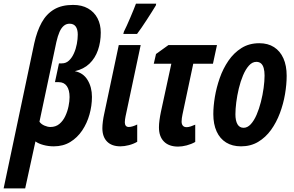

<svg xmlns="http://www.w3.org/2000/svg" viewBox="-77 -792 1612 1052"><path d="M-57.1 240.2 110.8 -555.2Q125.5 -621.6 151.4 -668.5Q177.2 -715.3 219 -740.2Q260.7 -765.1 323.2 -765.1Q371.6 -765.1 405.5 -745.6Q439.5 -726.1 457.3 -691.9Q475.1 -657.7 475.1 -613.8Q475.1 -561.5 459.7 -517.3Q444.3 -473.1 413.1 -443.1Q381.8 -413.1 333 -401.9Q378.9 -393.1 402.8 -353.8Q426.8 -314.5 426.8 -261.2Q426.8 -212.9 413.3 -164.8Q399.9 -116.7 373.3 -77.1Q346.7 -37.6 307.9 -13.9Q269 9.8 217.8 9.8Q188 9.8 160.9 2.4Q133.8 -4.9 117.2 -17.1L61 240.2ZM199.2 -96.2Q228.5 -96.2 248.5 -113Q268.6 -129.9 280.8 -156Q293 -182.1 298.6 -210Q304.2 -237.8 304.2 -259.8Q304.2 -298.8 289.1 -320.3Q273.9 -341.8 245.1 -341.8H224.1L246.1 -444.8H262.2Q284.7 -444.8 301 -460.2Q317.4 -475.6 328.1 -499.8Q338.9 -523.9 344 -551.3Q349.1 -578.6 349.1 -602.1Q349.1 -631.3 337.9 -646.7Q326.7 -662.1 304.2 -662.1Q286.1 -662.1 272.5 -650.6Q258.8 -639.2 249 -616.9Q239.3 -594.7 231.9 -562L139.2 -125Q148.9 -111.3 166.5 -103.8Q184.1 -96.2 199.2 -96.2Z M583 9.8Q535.2 9.8 509.5 -16.4Q483.9 -42.5 483.9 -89.8Q483.9 -105.5 486.6 -126.5Q489.3 -147.5 493.7 -167L573.7 -544.9H693.8L610.8 -153.8Q609.4 -146 608.2 -138.2Q606.9 -130.4 606.9 -122.1Q606.9 -109.9 612.3 -103Q617.7 -96.2 628.9 -96.2Q638.2 -96.2 650.9 -100.1Q663.6 -104 674.8 -109.9V-15.1Q653.8 -2.9 628.9 3.4Q604 9.8 583 9.8ZM598.6 -606 602.1 -619.1Q608.4 -630.9 617.7 -651.6Q627 -672.4 637 -695.6Q647 -718.8 655.3 -739.5Q663.6 -760.3 668 -772H778.8L776.9 -762.2Q768.6 -748.5 755.4 -727.5Q742.2 -706.5 727.1 -683.3Q711.9 -660.2 698 -639.6Q684.1 -619.1 673.8 -606Z M898.9 11.2Q848.6 11.2 821.3 -16.4Q793.9 -43.9 793.9 -94.2Q793.9 -112.3 796.9 -134Q799.8 -155.8 804.7 -179.2L861.8 -442.9H765.6L777.8 -496.1L845.7 -544.9H1111.8L1089.8 -442.9H981.9L922.9 -165Q920.9 -154.3 919.4 -145Q918 -135.7 918 -126Q918 -111.8 924.8 -103.5Q931.6 -95.2 945.8 -95.2Q955.6 -95.2 968.8 -99.6Q981.9 -104 992.7 -108.9V-14.2Q971.2 -2 945.8 4.6Q920.4 11.2 898.9 11.2Z M1243.7 9.8Q1195.8 9.8 1161.9 -11.2Q1127.9 -32.2 1109.9 -71.8Q1091.8 -111.3 1091.8 -167Q1091.8 -209.5 1100.3 -261Q1108.9 -312.5 1127 -364.3Q1145 -416 1174.6 -459.2Q1204.1 -502.4 1246.1 -528.8Q1288.1 -555.2 1343.8 -555.2Q1391.1 -555.2 1424.6 -533.7Q1458 -512.2 1475.8 -472.4Q1493.7 -432.6 1493.7 -377Q1493.7 -329.1 1484.6 -275.9Q1475.6 -222.7 1456.5 -171.9Q1437.5 -121.1 1408 -80.1Q1378.4 -39.1 1337.4 -14.6Q1296.4 9.8 1243.7 9.8ZM1257.8 -91.8Q1278.8 -91.8 1296.9 -111.3Q1314.9 -130.9 1328.9 -163.1Q1342.8 -195.3 1352.5 -233.6Q1362.3 -272 1367.4 -309.8Q1372.6 -347.7 1372.6 -377.9Q1372.6 -401.9 1367.9 -418.7Q1363.3 -435.5 1353.3 -444.3Q1343.3 -453.1 1327.6 -453.1Q1305.2 -453.1 1286.9 -432.6Q1268.6 -412.1 1254.6 -378.9Q1240.7 -345.7 1231.4 -306.9Q1222.2 -268.1 1217.5 -231Q1212.9 -193.8 1212.9 -166Q1212.9 -130.9 1224.1 -111.3Q1235.4 -91.8 1257.8 -91.8Z"/></svg>

Font: Open Sans Condensed
Style: Italic
Weight: 400
Width: 3
Italic angle: -12°
Designer: Monotype Design Team
Foundry: Monotype Imaging Inc.
Version: Version 3.000